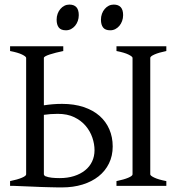

<svg xmlns="http://www.w3.org/2000/svg" viewBox="-20 -819 787 846"><path d="M234.4 -317.4Q217.3 -317.4 202.1 -316.2Q187 -314.9 173.3 -313V-50.8Q173.3 -47.4 178.7 -43Q192.4 -37.6 208.3 -35.9Q224.1 -34.2 242.7 -34.2Q277.8 -34.2 306.2 -43.2Q334.5 -52.2 354.7 -68.4Q375 -84.5 385.7 -107.2Q396.5 -129.9 396.5 -157.2Q396.5 -184.1 387 -212.4Q377.4 -240.7 357.7 -264.2Q337.9 -287.6 307.4 -302.5Q276.9 -317.4 234.4 -317.4ZM493.2 0V-21Q526.4 -27.8 545.2 -35.9Q564 -43.9 564 -50.8V-564Q564 -569.8 546.1 -578.6Q528.3 -587.4 493.2 -594.2V-615.2H712.9V-594.2Q679.7 -587.4 660.9 -579.1Q642.1 -570.8 642.1 -564V-50.8Q642.1 -44.9 659.9 -36.4Q677.7 -27.8 712.9 -21V0ZM476.6 -173.8Q476.6 -132.3 460.2 -98.9Q443.8 -65.4 414.3 -42Q384.8 -18.6 343.8 -5.9Q302.7 6.8 253.4 6.8Q242.7 6.8 227.8 6.6Q212.9 6.3 195.8 5.9Q178.7 5.4 160.6 4.9Q142.6 4.4 125.5 3.4Q85 2 40.5 0H24.4V-21Q57.6 -27.8 76.4 -35.9Q95.2 -43.9 95.2 -50.8V-564Q95.2 -569.8 77.4 -578.6Q59.6 -587.4 24.4 -594.2V-615.2H258.8V-594.2Q242.2 -590.8 226.8 -586.9Q211.4 -583 199.5 -579.1Q187.5 -575.2 180.4 -571.3Q173.3 -567.4 173.3 -564V-355Q191.9 -357.9 211.9 -359.6Q231.9 -361.3 253.4 -361.3Q306.6 -361.3 348.4 -347.4Q390.1 -333.5 418.5 -308.6Q446.8 -283.7 461.7 -249.3Q476.6 -214.8 476.6 -173.8ZM522.5 -752.4Q522.5 -738.8 518.1 -726.6Q513.7 -714.4 506.1 -705.3Q498.5 -696.3 488.3 -690.9Q478 -685.5 465.8 -685.5Q443.8 -685.5 434.3 -697.8Q424.8 -710 424.8 -732.4Q424.8 -746.1 429.2 -758.3Q433.6 -770.5 441.4 -779.5Q449.2 -788.6 459.2 -793.7Q469.2 -798.8 481 -798.8Q522.5 -798.8 522.5 -752.4ZM327.1 -752.4Q327.1 -738.8 322.8 -726.6Q318.4 -714.4 310.8 -705.3Q303.2 -696.3 293 -690.9Q282.7 -685.5 270.5 -685.5Q248.5 -685.5 239 -697.8Q229.5 -710 229.5 -732.4Q229.5 -746.1 233.9 -758.3Q238.3 -770.5 246.1 -779.5Q253.9 -788.6 263.9 -793.7Q273.9 -798.8 285.6 -798.8Q327.1 -798.8 327.1 -752.4Z"/></svg>

Font: Noto Serif Devanagari
Style: Regular
Weight: 400
Designer: Monotype Design Team
Foundry: Monotype Imaging Inc.
Version: Version 1.01